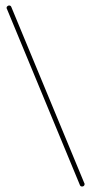

<svg xmlns="http://www.w3.org/2000/svg" viewBox="-20 -679 332 699"><path d="M21 -654 287 -12Q288 -11 288 -9Q288 -5 285.5 -2.5Q283 0 279 0Q273 0 271 -5L5 -647Q4 -648 4 -651Q4 -654 7 -656.5Q10 -659 13 -659Q19 -659 21 -654Z"/></svg>

Font: Libertine-Super Thin
Style: Regular
Weight: 100
Designer: Bastien Sozeau
Foundry: NBR — Bastien Sozeau
Version: Version 2.003;gftools[0.9.33]